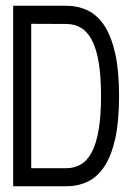

<svg xmlns="http://www.w3.org/2000/svg" viewBox="-20 -650 455 670"><path d="M210.9 -629.9Q252.4 -629.9 286.6 -613.3Q320.8 -596.7 345 -559.3Q369.1 -522 382.3 -461.9Q395.5 -401.9 395.5 -314.9Q395.5 -226.6 382.1 -166.3Q368.7 -106 344.2 -69.1Q319.8 -32.2 285.9 -16.1Q252 0 210.9 0H25.9V-629.9ZM210.9 -63Q239.3 -63 262 -76.2Q284.7 -89.4 300.3 -118.9Q315.9 -148.4 324.2 -196.5Q332.5 -244.6 332.5 -314.9Q332.5 -384.3 324.5 -432.1Q316.4 -480 300.8 -509.8Q285.2 -539.6 262.5 -553Q239.7 -566.4 210.9 -566.4L88.9 -566.9V-314.5V-63Z"/></svg>

Font: Fibel Sued LRS
Style: Regular
Weight: 400
Designer: Peter Wiegel
Foundry: Peter Wiegel
Version: Version 000.000